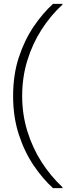

<svg xmlns="http://www.w3.org/2000/svg" viewBox="-20 -831 386 996"><path d="M255 145Q202 97 154.5 27Q107 -43 77.5 -133.5Q48 -224 48 -333Q48 -443 77.5 -533Q107 -623 154.5 -693Q202 -763 255 -811H304V-807Q242 -750 195 -676.5Q148 -603 121.5 -516.5Q95 -430 95 -333Q95 -237 122 -150Q149 -63 196 10Q243 83 304 140V145Z"/></svg>

Font: DM Sans 17pt ExtraLight
Style: Regular
Weight: 250
Version: Version 4.004;gftools[0.9.30]